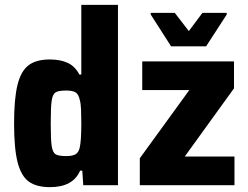

<svg xmlns="http://www.w3.org/2000/svg" viewBox="-20 -763 1023 791"><path d="M38 -254Q38 -356 52 -413Q66 -470 97.5 -494Q129 -518 185 -518Q229 -518 259 -504Q289 -490 307 -456H315V-743H466V0H323L319 -60H310Q281 8 186 8Q130 8 98.5 -15Q67 -38 52.5 -94.5Q38 -151 38 -254ZM308 -153Q315 -181 315 -255Q315 -285 314 -310.5Q313 -336 309 -350Q304 -374 292 -382Q280 -390 253 -390Q221 -390 209 -382.5Q197 -375 193 -349Q189 -323 189 -255Q189 -187 193 -161Q197 -135 209 -127.5Q221 -120 253 -120Q278 -120 290.5 -127Q303 -134 308 -153ZM556 0V-111L760 -392H566V-510H944V-399L741 -118H946V0ZM685 -572 601 -703V-710H700L758 -635L814 -710H914V-703L829 -572Z"/></svg>

Font: Saira Semi Condensed
Style: Bold
Weight: 700
Width: 4
Designer: Hector Gatti with collaboration of the Omnibus-Type team
Foundry: Omnibus-Type
Version: Version 1.001; ttfautohint (v1.8)